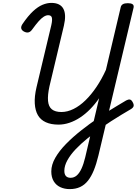

<svg xmlns="http://www.w3.org/2000/svg" viewBox="-20 -911 960 1325"><path d="M461 394Q425 394 396 380.5Q367 367 350.5 339.5Q334 312 334 272Q334 226 361.5 178Q389 130 435.5 82.5Q482 35 539 -10Q596 -55 653 -94Q688 -119 723.5 -141Q759 -163 791.5 -182.5Q824 -202 851 -218Q866 -226 876.5 -224Q887 -222 895 -207Q905 -190 902 -178.5Q899 -167 882 -157Q853 -140 818 -119Q783 -98 746 -74Q709 -50 674 -24Q627 9 582 45.5Q537 82 501.5 119.5Q466 157 445 195Q424 233 424 268Q424 292 435 304Q446 316 467 316Q491 316 509.5 300Q528 284 542.5 252.5Q557 221 568 175L664 -233Q635 -191 602 -157.5Q569 -124 533.5 -100.5Q498 -77 460 -64Q422 -51 384 -51Q332 -51 296 -67.5Q260 -84 241.5 -116Q223 -148 220 -196.5Q217 -245 232 -309L334 -737Q342 -772 338 -789Q334 -806 312 -806Q298 -806 281.5 -795.5Q265 -785 246 -763.5Q227 -742 204 -710Q191 -691 176.5 -687.5Q162 -684 144 -694Q129 -703 126.5 -715.5Q124 -728 135 -745Q174 -802 208 -833.5Q242 -865 273.5 -878Q305 -891 334 -891Q395 -891 417 -851Q439 -811 421 -734L321 -314Q308 -254 311.5 -214.5Q315 -175 338 -156.5Q361 -138 404 -138Q445 -138 487.5 -159Q530 -180 570 -219Q610 -258 646 -311.5Q682 -365 711 -429L813 -861Q816 -875 828 -882Q840 -889 862 -889Q884 -889 894.5 -882Q905 -875 902 -859L659 163Q645 221 627.5 264Q610 307 587 336Q564 365 533 379.5Q502 394 461 394Z"/></svg>

Font: Playwrite AT
Style: Italic
Weight: 400
Italic angle: -13.0072°
Designer: Veronika Burian, José Scaglione
Foundry: TypeTogether
Version: Version 1.002